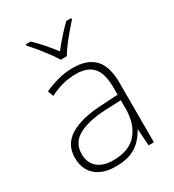

<svg xmlns="http://www.w3.org/2000/svg" viewBox="-186 -870 893 985"><g transform="rotate(-30 260.5 -377.0)"><path d="M269 -539Q354 -539 396.5 -494.5Q439 -450 439 -353V0H408L401 -98H399Q383 -68 358.5 -43Q334 -18 298 -4Q262 10 209 10Q157 10 121 -7.5Q85 -25 66.5 -57Q48 -89 48 -133Q48 -212 113.5 -252.5Q179 -293 300 -299L400 -305V-345Q400 -431 367 -467.5Q334 -504 268 -504Q227 -504 189.5 -494.5Q152 -485 111 -464L99 -498Q138 -516 180.5 -527.5Q223 -539 269 -539ZM304 -268Q202 -263 145 -231Q88 -199 88 -133Q88 -81 121 -52.5Q154 -24 213 -24Q307 -24 353 -77Q399 -130 400 -219V-272ZM237 -606Q225 -627 204.5 -654.5Q184 -682 162 -709Q140 -736 121 -756V-764H150Q178 -738 205.5 -706Q233 -674 255 -645Q277 -674 305.5 -706Q334 -738 361 -764H390V-756Q372 -736 349 -709Q326 -682 305.5 -654.5Q285 -627 273 -606Z"/></g></svg>

Font: Noto Sans Armenian ExtraLight
Style: Regular
Weight: 250
Designer: Monotype Design Team
Foundry: Monotype Imaging Inc.
Version: Version 2.007